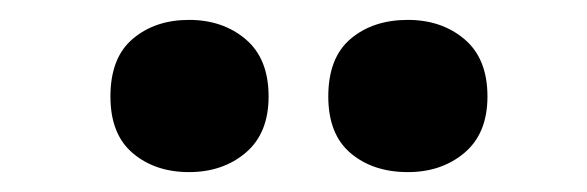

<svg xmlns="http://www.w3.org/2000/svg" viewBox="-20 -853 590 193"><path d="M91 -756Q91 -795 113.5 -814Q136 -833 170 -833Q204 -833 227 -813.5Q250 -794 250 -756Q250 -719 227 -699.5Q204 -680 170 -680Q136 -680 113.5 -699Q91 -718 91 -756ZM310 -756Q310 -795 332.5 -814Q355 -833 390 -833Q424 -833 447 -813.5Q470 -794 470 -756Q470 -719 447 -699.5Q424 -680 390 -680Q355 -680 332.5 -699Q310 -718 310 -756Z"/></svg>

Font: Noto Sans Malayalam UI SemiCondensed Black
Style: Regular
Weight: 900
Width: 4
Designer: Jelle Bosma - Monotype Design Team
Foundry: Monotype Imaging Inc.
Version: Version 2.104; ttfautohint (v1.8.4.7-5d5b)